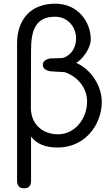

<svg xmlns="http://www.w3.org/2000/svg" viewBox="-20 -795 611 1045"><path d="M149 -520C149 -623 169 -704 280 -704C347 -704 394 -651 394 -584C394 -537 369 -495 324 -480C322 -479 305 -478 288 -478C271 -477 255 -477 253 -477C226 -472 213 -459 213 -442C213 -425 226 -412 254 -407C256 -407 268 -406 282 -405C301 -404 326 -403 333 -402C401 -379 454 -318 454 -243C454 -147 386 -64 296 -64C210 -64 148 -121 148 -208ZM149 -52C178 -13 225 8 294 8C444 8 534 -118 534 -240C534 -320 484 -412 395 -453C429 -472 474 -532 474 -581C474 -674 406 -775 281 -775C142 -775 73 -683 73 -559V188C73 216 85 230 111 230C137 230 149 216 149 187Z"/></svg>

Font: Numismatica Pro
Style: Regular
Weight: 400
Designer: Chris Hopkins
Foundry: Edward C. D. Hopkins
Version: Version 2.19D